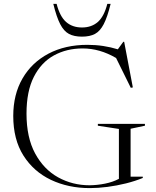

<svg xmlns="http://www.w3.org/2000/svg" viewBox="-20 -955 798 985"><path d="M650 -48.5H712.5V-42Q673.5 -26 626.5 -14.2Q579.5 -2.5 531.2 3.8Q483 10 441 10Q330.5 10 241.5 -32.2Q152.5 -74.5 100.2 -157Q48 -239.5 48 -360Q48 -470.5 95.5 -552.5Q143 -634.5 228.8 -679.8Q314.5 -725 428.5 -725Q471 -725 510 -719Q549 -713 584.5 -702L612.5 -740.5H617L661.5 -506.5L651 -504.5L575.5 -657.5Q491.5 -706.5 404 -706.5Q322 -706.5 256.8 -670.8Q191.5 -635 153.8 -561Q116 -487 116 -372Q116 -249.5 160.2 -167.8Q204.5 -86 278.2 -45.2Q352 -4.5 439.5 -4.5Q479.5 -5 519.2 -13Q559 -21 590 -37.5V-293.5L482 -310V-319.5H723.5V-310L650 -294.5ZM400.5 -814Q449.5 -814 481.8 -842.2Q514 -870.5 530.5 -935H547.5Q531 -867.5 512.2 -831.2Q493.5 -795 467.2 -781Q441 -767 400.5 -767Q360 -767 333.8 -781Q307.5 -795 288.8 -831.2Q270 -867.5 253.5 -935H270.5Q287 -870.5 319.2 -842.2Q351.5 -814 400.5 -814Z"/></svg>

Font: Newsreader Display Light
Style: Regular
Weight: 300
Designer: Hugues Gentile
Foundry: Production Type
Version: Version 1.001